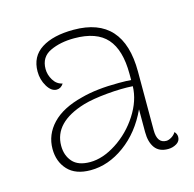

<svg xmlns="http://www.w3.org/2000/svg" viewBox="-64 -773 486 481"><g transform="rotate(-15 179.0 -532.5)"><path d="M349 -381Q349 -370 339 -364Q329 -358 317 -358Q294 -358 283 -373Q272 -388 272 -414V-473Q247 -419 204.5 -388Q162 -357 116 -357Q77 -357 57 -378.5Q37 -400 37 -433Q37 -470 63.5 -498Q90 -526 142 -539Q182 -550 240 -550Q262 -550 272 -549V-565Q272 -627 245.5 -657Q219 -687 161 -687Q125 -687 98.5 -674.5Q72 -662 72 -631Q72 -616 80.5 -602Q89 -588 104 -585Q97 -574 86 -574Q72 -574 61.5 -591.5Q51 -609 51 -630Q51 -669 81.5 -688.5Q112 -708 165 -708Q294 -708 294 -565V-413Q294 -379 318 -379Q324 -379 331.5 -383.5Q339 -388 343 -395Q349 -389 349 -381ZM272 -533Q243 -535 205 -531.5Q167 -528 143 -521Q60 -496 60 -435Q60 -410 74.5 -393.5Q89 -377 120 -377Q153 -377 188.5 -400Q224 -423 247.5 -459.5Q271 -496 272 -533Z"/></g></svg>

Font: Arima Madurai Thin
Style: Regular
Weight: 250
Designer: Joana Correia and Natanael Gama
Foundry: NDISCOVER
Version: Version 1.019; ttfautohint (v1.5) -l 7 -r 28 -G 50 -x 13 -D 